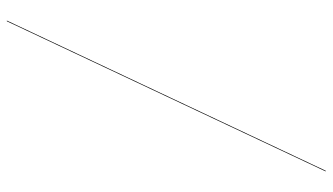

<svg xmlns="http://www.w3.org/2000/svg" viewBox="-225 -595 970 560"><g transform="rotate(-90 260.0 -315.0)"><path d="M478 -780H480L42 150H40Z"/></g></svg>

Font: Bodoni* 96pt Fatface
Style: Regular
Weight: 900
Version: Version 2.3